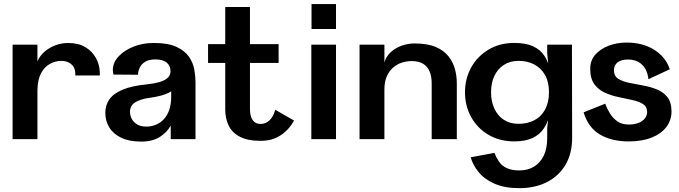

<svg xmlns="http://www.w3.org/2000/svg" viewBox="-20 -695 3391 959"><path d="M42.9 0V-472H167V-388.4Q178.7 -416.7 203.1 -437.4Q227.5 -458.1 257.7 -469.1Q288 -480.2 319.1 -480.2Q371.6 -480.4 406.4 -459.5Q441.1 -438.6 459.4 -404.9Q477.7 -371.3 478.5 -333Q478.7 -329.5 478.7 -326.2Q478.7 -322.9 478.1 -318.2H356.3Q357.8 -353.5 338.5 -372.2Q319.2 -390.9 285.6 -390.9Q256.7 -390.9 229.6 -376.1Q202.5 -361.3 185.4 -329.9Q168.3 -298.5 167 -246.3V0Z M685.7 12.2Q625.5 12.2 585.8 -6.8Q546.1 -25.7 526 -58.4Q506 -91.1 506 -131.6Q506 -169.3 526 -198.3Q545.9 -227.3 592.1 -246.9Q638.3 -266.5 715.5 -273.9Q748.9 -277.3 775.2 -284.7Q801.5 -292.2 816.6 -305.3Q831.7 -318.3 831.7 -338.5Q831.7 -367.2 812.2 -382.7Q792.6 -398.2 757.4 -398.2Q723.1 -398.2 704.6 -386.2Q686.1 -374.2 678.6 -358.4Q671.1 -342.6 669.9 -330.9Q669.7 -327.7 669.5 -325.5Q669.3 -323.3 670.4 -321.6L546.7 -322.6Q545.2 -329.7 544.3 -335.9Q543.4 -342.1 543.6 -348.5Q545.3 -385.1 573.8 -414.8Q602.3 -444.5 648.1 -462.5Q693.9 -480.4 747.7 -480.4Q820.1 -480.4 861.7 -460.8Q903.4 -441.3 924.1 -411.1Q944.7 -380.9 950.6 -347.2Q956.5 -313.5 956.5 -285.5V0H832.7V-67.7Q813.4 -33 777.3 -10.4Q741.2 12.2 685.7 12.2ZM711.1 -62.7Q736.4 -62.7 759.1 -72.2Q781.9 -81.7 798.9 -100.2Q815.9 -118.7 825.5 -146.6Q835.1 -174.5 835.1 -212.6V-238.5Q813.1 -225.7 785.6 -217.9Q758 -210.1 724.1 -205.9Q681.7 -200 655.5 -184Q629.4 -168 629.4 -136Q629.4 -118.5 637.6 -102.1Q645.9 -85.7 663.8 -74.2Q681.8 -62.7 711.1 -62.7Z M1281.6 8.5Q1215.7 8.5 1176.3 -13Q1136.9 -34.4 1121 -70.2Q1105 -105.9 1105 -148.6V-380.7H1019.2V-474.6H1105V-660H1228.5V-474.6H1371.6V-380.7H1228.5V-151.6Q1228.5 -113.9 1242.1 -94.8Q1255.7 -75.8 1281.6 -75.8Q1307.6 -75.8 1326.9 -94.7Q1346.2 -113.7 1354.7 -146.8L1448.6 -93.1Q1436.2 -68.9 1413.9 -45.6Q1391.7 -22.2 1359.5 -6.9Q1327.3 8.5 1281.6 8.5Z M1535 0V-472H1658.3V0ZM1536 -550.3V-674.6H1658.3V-550.3Z M2050.6 -478Q2114.9 -478 2156.1 -460.5Q2197.2 -443 2220.3 -413.5Q2243.3 -383.9 2252.5 -349.4Q2261.7 -314.8 2261.7 -278.7V0H2136.2V-278.7Q2136.2 -313.7 2125.8 -338.2Q2115.3 -362.7 2093.7 -376.3Q2072 -389.9 2036.1 -389.9Q2011.7 -389.9 1987.5 -382.3Q1963.3 -374.7 1943.5 -357.5Q1923.6 -340.3 1911.8 -313.3Q1900 -286.3 1900 -247.2V0H1775.9V-472H1900V-383.1Q1908.9 -413.9 1931.9 -434.7Q1954.8 -455.5 1986.3 -466.8Q2017.9 -478 2050.6 -478Z M2574.4 244.8Q2500.4 244.8 2449.7 222.4Q2399.1 200 2370.1 164.1Q2341.1 128.3 2331.1 90.5L2449.3 68.5Q2458.7 92.4 2472.7 112.7Q2486.7 133 2511.2 144.6Q2535.6 156.2 2574.3 156.2Q2616 156.2 2646.9 137.6Q2677.7 119 2695.5 83.2Q2713.2 47.3 2713.2 -6.3H2837.7Q2837.7 73.1 2803.8 129.3Q2769.9 185.4 2710.7 215.1Q2651.5 244.8 2574.4 244.8ZM2836.7 -472 2837.7 -6.3H2713.2V-54.6L2731.5 -234L2713.2 -429.9V-472ZM2549.1 -480.6Q2606.1 -480.6 2642.8 -463.7Q2679.5 -446.7 2700.2 -414.7Q2720.9 -382.7 2729.2 -337.5Q2737.5 -292.2 2737.5 -234Q2737.5 -176.4 2727.7 -131.3Q2718 -86.3 2696.9 -54.3Q2675.9 -22.3 2639.6 -5.6Q2603.3 11.2 2549.1 11.2Q2474.9 11.2 2419.4 -21.9Q2363.9 -55 2333.2 -110.6Q2302.5 -166.2 2302.5 -233.9Q2302.5 -302 2333.2 -357.5Q2363.9 -413.1 2419.4 -446.8Q2474.9 -480.6 2549.1 -480.6ZM2569.7 -391Q2527.5 -391 2496.7 -370.9Q2465.9 -350.7 2449.3 -315.9Q2432.7 -281 2432.7 -234Q2432.7 -188 2449.3 -152.4Q2465.8 -116.9 2496.5 -96.7Q2527.2 -76.6 2569.5 -76.6Q2614.9 -76.6 2649.2 -94.6Q2683.6 -112.5 2702.8 -148.4Q2722 -184.2 2722 -234Q2722 -285.7 2702.5 -320.1Q2683 -354.5 2649 -372.8Q2615.1 -391 2569.7 -391Z M3108.9 -482.4Q3191.2 -482.4 3248.5 -445.9Q3305.8 -409.4 3325.3 -349L3218.7 -299.3Q3214.1 -345.3 3187.4 -371.5Q3160.6 -397.7 3116.4 -397.7Q3082.9 -397.7 3064.7 -383.5Q3046.5 -369.3 3046.5 -344.1Q3046.5 -315.3 3067.4 -301.9Q3088.3 -288.5 3120.7 -281.7Q3153.2 -274.9 3189.8 -268.4Q3226.5 -262 3259.3 -249.1Q3292.2 -236.2 3313.1 -210.4Q3334 -184.7 3334 -137.9Q3334 -94.5 3308.2 -60.6Q3282.4 -26.7 3234.6 -7.7Q3186.8 11.4 3119.8 11.4Q3035.2 11.4 2976.6 -23.1Q2918 -57.5 2895 -134L3003 -177Q3011.1 -154.1 3025.9 -129.7Q3040.6 -105.3 3063.3 -89.1Q3085.9 -73 3119.8 -73Q3149.5 -73 3170.3 -81.5Q3191.1 -90 3201.7 -104.6Q3212.3 -119.3 3212.3 -134.5Q3212.3 -161.9 3191.8 -175.1Q3171.3 -188.2 3138.9 -195.3Q3106.4 -202.3 3069.8 -210Q3033.1 -217.7 3001.1 -232.1Q2969 -246.5 2948.5 -274.7Q2928 -302.8 2928 -351.5Q2928 -393.1 2953.5 -422.1Q2979.1 -451.2 3020.6 -466.8Q3062.1 -482.4 3108.9 -482.4Z"/></svg>

Font: Panamera Thin
Style: Regular
Weight: 100
Designer: Bastien Sozeau
Foundry: NBR — Bastien Sozeau
Version: Version 3.003;gftools[0.9.33]